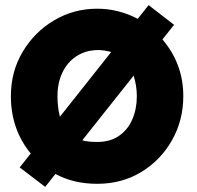

<svg xmlns="http://www.w3.org/2000/svg" viewBox="-20 -706 770 750"><path d="M156.5 24 57 -52 100 -106.5Q22.5 -201 22.5 -330.5Q22.5 -426.5 68.8 -504Q115 -581.5 191.8 -626.8Q268.5 -672 359.5 -672Q442.5 -672 518 -632.5L560.5 -686L660 -609L614.5 -552Q696 -456.5 696 -330.5Q696 -236.5 652.2 -158.8Q608.5 -81 532.5 -34.5Q456.5 12 359.5 12Q267.5 12 196.5 -26.5ZM214 -250 414.5 -503Q386.5 -510.5 362.5 -510.5L349.5 -510L327.5 -507Q299.5 -500.5 276.8 -485.2Q254 -470 238 -447.2Q222 -424.5 213.2 -395.2Q204.5 -366 204.5 -330.5Q204.5 -288 214 -250ZM359.5 -151.5Q411 -151.5 445.5 -175.8Q480 -200 497.2 -240.5Q514.5 -281 514.5 -330.5Q514.5 -370.5 502 -410.5L301.5 -158Q323 -151.5 359.5 -151.5Z"/></svg>

Font: Lucymar Sans ExtraBold
Style: Regular
Weight: 800
Foundry: The League of Moveable Type (original font) / Main changes by Cristiano Sobral with portions from Mirco Monsees
Version: Version 2.001;August 30, 2020;FontCreator 13.0.0.2681 64-bit